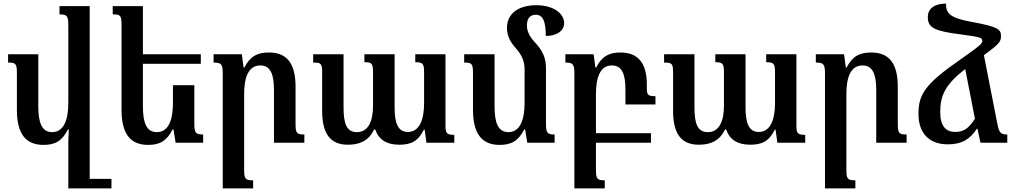

<svg xmlns="http://www.w3.org/2000/svg" viewBox="-20 -794 5635 1068"><path d="M222 12C286 12 325 -9 358 -74H363C362 -50 360 -26 360 -2V254H600V201H479V-760H311V-714C352 -714 360 -707 360 -653V-221C360 -132 337 -59 270 -59C212 -59 193 -113 193 -203V-492H25V-446C69 -446 74 -439 74 -385V-183C74 -47 125 12 222 12Z M1061 -320H942V-221C942 -132 920 -59 852 -59C794 -59 775 -112 775 -203V-439H1097V-492H775V-760H607V-714C651 -714 656 -707 656 -653V-183C656 -47 707 12 804 12C868 12 907 -9 940 -74H945L957 0H1110V-46C1070 -46 1061 -53 1061 -105Z M1673 -46C1629 -46 1624 -54 1624 -107V-312C1624 -444 1573 -502 1477 -502C1412 -502 1373 -483 1339 -418H1335L1325 -492H1168V-446C1209 -446 1219 -438 1219 -388V254H1388V209C1344 209 1338 201 1338 149V-271C1338 -362 1361 -430 1428 -430C1486 -430 1504 -378 1504 -293V0H1673Z M2290 -492V-448C2335 -448 2339 -438 2339 -387V-220C2339 -130 2314 -60 2249 -60C2195 -60 2175 -106 2175 -197V-492H2007V-448C2050 -448 2055 -440 2055 -387V-207C2055 -122 2030 -59 1965 -59C1907 -59 1891 -108 1891 -197V-492H1722V-446C1766 -446 1772 -441 1772 -390V-177C1772 -47 1820 11 1915 11C1977 11 2030 -8 2061 -74H2067C2087 -16 2132 11 2201 11C2266 11 2306 -8 2338 -73H2342L2352 0H2507V-44C2463 -44 2458 -53 2458 -100V-492Z M3017 -105V-413C3017 -472 2999 -513 2953 -561C2924 -593 2911 -622 2911 -653C2911 -688 2926 -712 2960 -712C3000 -712 3016 -675 3016 -594C3075 -594 3118 -621 3118 -665C3118 -720 3058 -765 2963 -765C2868 -765 2800 -722 2800 -638C2800 -596 2817 -562 2850 -525C2881 -490 2898 -455 2898 -407V-221C2898 -132 2875 -59 2808 -59C2750 -59 2731 -112 2731 -203V-492H2562V-446C2606 -446 2611 -439 2611 -385V-183C2611 -47 2663 12 2759 12C2823 12 2863 -9 2896 -74H2901L2913 0H3065V-46C3026 -46 3017 -53 3017 -105Z M3295 149V0H3601V-53H3295V-271C3295 -362 3318 -430 3383 -430C3441 -430 3459 -381 3459 -293V-213H3626V-259C3584 -259 3578 -266 3578 -303V-324C3578 -444 3528 -502 3432 -502C3367 -502 3328 -481 3296 -418H3292L3282 -492H3125V-446C3165 -446 3175 -438 3175 -388V254H3344V209C3301 209 3295 201 3295 149Z M4242 -492V-448C4287 -448 4291 -438 4291 -387V-220C4291 -130 4266 -60 4201 -60C4147 -60 4127 -106 4127 -197V-492H3959V-448C4002 -448 4007 -440 4007 -387V-207C4007 -122 3982 -59 3917 -59C3859 -59 3843 -108 3843 -197V-492H3674V-446C3718 -446 3724 -441 3724 -390V-177C3724 -47 3772 11 3867 11C3929 11 3982 -8 4013 -74H4019C4039 -16 4084 11 4153 11C4218 11 4258 -8 4290 -73H4294L4304 0H4459V-44C4415 -44 4410 -53 4410 -100V-492Z M5023 -46C4979 -46 4974 -54 4974 -107V-312C4974 -444 4923 -502 4827 -502C4762 -502 4723 -483 4689 -418H4685L4675 -492H4518V-446C4559 -446 4569 -438 4569 -388V254H4738V209C4694 209 4688 201 4688 149V-271C4688 -362 4711 -430 4778 -430C4836 -430 4854 -378 4854 -293V0H5023Z M5253 9C5333 9 5378 -23 5414 -78H5417L5434 0H5583V-46C5545 -46 5538 -55 5527 -109L5453 -487C5542 -552 5548 -564 5548 -594C5548 -631 5532 -645 5386 -672C5263 -694 5242 -720 5242 -774C5176 -774 5141 -745 5141 -699C5141 -639 5177 -621 5329 -602C5439 -588 5444 -582 5444 -567C5444 -553 5437 -543 5322 -463C5123 -325 5089 -268 5089 -160C5089 -60 5142 9 5253 9ZM5210 -170C5210 -263 5238 -324 5349 -410L5403 -134C5372 -85 5345 -60 5294 -60C5242 -60 5210 -92 5210 -170Z"/></svg>

Font: Noto Serif Armenian SemiCondensed SemiBold
Style: Regular
Weight: 600
Width: 4
Designer: Monotype Design Team
Foundry: Monotype Imaging Inc.
Version: Version 2.008